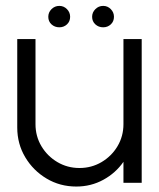

<svg xmlns="http://www.w3.org/2000/svg" viewBox="-20 -636 553 668"><path d="M40 -192.5V-500H103.5V-204Q103.5 -162 124.2 -127.2Q145 -92.5 179.8 -72Q214.5 -51.5 256.5 -51.5Q298.5 -51.5 333.2 -72Q368 -92.5 388.8 -127.2Q409.5 -162 409.5 -204V-500H473V0H409.5V-73Q382.5 -34 339.5 -10.5Q296.5 13 245.5 13Q188.5 13 142 -14.8Q95.5 -42.5 67.8 -89Q40 -135.5 40 -192.5ZM186.5 -541Q170.5 -541 159.2 -551.2Q148 -561.5 148 -577.5Q148 -593 159.2 -604.2Q170.5 -615.5 186.5 -615.5Q202 -615.5 213 -604.2Q224 -593 224 -577.5Q224 -561.5 213 -551.2Q202 -541 186.5 -541ZM339 -541Q323 -541 311.8 -551.2Q300.5 -561.5 300.5 -577.5Q300.5 -593 311.8 -604.2Q323 -615.5 339 -615.5Q354.5 -615.5 365.5 -604.2Q376.5 -593 376.5 -577.5Q376.5 -561.5 365.5 -551.2Q354.5 -541 339 -541Z"/></svg>

Font: Urbanist Light
Style: Regular
Weight: 300
Designer: Corey Hu
Foundry: Corey Hu
Version: Version 1.330; ttfautohint (v1.8.4.7-5d5b)